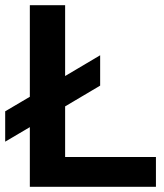

<svg xmlns="http://www.w3.org/2000/svg" viewBox="-20 -720 631 740"><path d="M581 -115V0H95V-230L0 -174V-291L95 -347V-700H231V-427L366 -507V-390L231 -310V-115Z"/></svg>

Font: Chakra Petch
Style: Bold
Weight: 700
Designer: Katatrad Aksorn Co.,Ltd.
Foundry: Cadson Demak Co.,Ltd.
Version: Version 1.000; ttfautohint (v1.6)